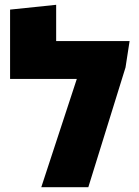

<svg xmlns="http://www.w3.org/2000/svg" viewBox="-20 -780 581 800"><path d="M214 -609H520L503 -499L348 0H152L300 -451H22V-740L214 -760Z"/></svg>

Font: Noto Sans Hebrew SemiCondensed Black
Style: Regular
Weight: 900
Width: 4
Designer: Ben Nathan
Foundry: Google LLC
Version: Version 3.001; ttfautohint (v1.8.4.7-5d5b)